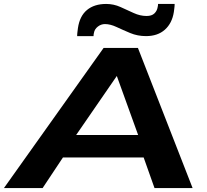

<svg xmlns="http://www.w3.org/2000/svg" viewBox="-57 -953 1048 973"><path d="M-37 0 468 -710H642L919 0H726L671 -155H262L159 0ZM329 -269H643L535 -568ZM334 -770Q334 -781 335.5 -791.5Q337 -802 338 -811Q347 -872 384 -902.5Q421 -933 481 -933Q519 -933 553.5 -917.5Q588 -902 620.5 -887Q653 -872 686 -872Q712 -872 725.5 -885Q739 -898 742 -917Q744 -925 744 -933H828Q828 -922 826.5 -911.5Q825 -901 824 -892Q815 -835 778.5 -802.5Q742 -770 683 -770Q640 -770 603 -785.5Q566 -801 534 -816Q502 -831 475 -831Q455 -831 438.5 -818Q422 -805 419 -786Q417 -778 417 -770Z"/></svg>

Font: Georama Extra Expanded SemiBold
Style: Italic
Weight: 600
Width: 8
Italic angle: -9°
Designer: Jean-Baptiste Levee
Foundry: Production Type
Version: Version 1.000